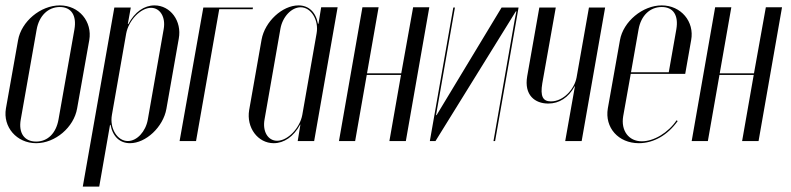

<svg xmlns="http://www.w3.org/2000/svg" viewBox="-23 -523 2935 712"><path d="M199 -503C127 -503 56 -443 44 -374L-1 -121C-13 -52 39 8 111 8C182 8 251 -51 263 -121L308 -374C320 -443 270 -503 199 -503ZM199 -497C241 -497 262 -466 253 -414L194 -80C185 -29 154 2 111 2C67 2 45 -30 54 -80L113 -414C122 -464 155 -497 199 -497Z M462 -495H401L284 169H345L385 -60H387C395 -16 422 8 459 8C518 8 582 -52 594 -119L640 -380C652 -445 609 -503 550 -503C512 -503 477 -479 453 -434H451ZM392 -97 445 -399C454 -447 498 -494 537 -494C571 -494 592 -459 584 -415L525 -79C517 -35 485 0 451 0C412 0 383 -47 392 -97Z M643 0H704L790 -489H914L915 -495H731Z M1081 0H1142L1229 -496H1168L1158 -435H1156C1148 -479 1121 -503 1084 -503C1024 -503 959 -443 947 -376L901 -115C890 -50 933 8 992 8C1030 8 1066 -16 1090 -61H1091ZM1151 -399 1098 -97C1089 -48 1044 -1 1005 -1C970 -1 950 -36 958 -80L1017 -417C1025 -461 1058 -496 1092 -496C1131 -496 1160 -448 1151 -399Z M1321 -496 1234 0H1294L1337 -245H1464L1421 0H1482L1569 -496H1509L1465 -251H1338L1381 -496Z M1837 -495 1596 -96H1594L1664 -495H1658L1571 0H1592L1890 -481H1892L1886 -451L1807 0H1813L1900 -495Z M2108 -203H2109L2073 0H2134L2221 -495H2161L2115 -235C2107 -193 2067 -147 2020 -147C1990 -147 1980 -166 1988 -214L2038 -495H1977L1932 -240C1920 -170 1961 -139 2010 -139C2051 -139 2085 -161 2108 -203Z M2276 -374 2231 -121C2219 -50 2270 8 2346 8C2401 8 2453 -22 2490 -74L2486 -77C2455 -31 2402 1 2357 1C2308 1 2279 -39 2288 -92L2316 -249H2518L2540 -374C2553 -443 2502 -503 2431 -503C2360 -503 2288 -443 2276 -374ZM2317 -255 2345 -414C2354 -465 2387 -497 2431 -497C2474 -497 2494 -466 2485 -414L2457 -255Z M2629 -496 2542 0H2602L2645 -245H2772L2729 0H2790L2877 -496H2817L2773 -251H2646L2689 -496Z"/></svg>

Font: Moniqa Ita Display
Style: Italic
Weight: 400
Italic angle: -10°
Designer: Rajesh Rajput
Foundry: Rajesh Rajput
Version: Version 1.000